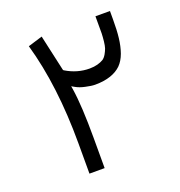

<svg xmlns="http://www.w3.org/2000/svg" viewBox="-116 -722 767 819"><g transform="rotate(-20 267.5 -313.0)"><path d="M307.1 -422.9C269.5 -422.9 233.9 -433.1 200.2 -453.6L197.8 -455.6L196.8 -458.5L160.6 -621.1L95.2 -601.1C133.3 -467.8 152.3 -314 152.3 -139.2V-2H221.2V-139.2C221.2 -235.4 217.3 -310.1 209 -363.8L206.5 -378.9L220.2 -371.1C231.4 -364.7 245.6 -359.4 262.7 -356C279.8 -352.1 294.4 -350.1 305.7 -350.1C360.4 -350.1 398.9 -364.7 423.8 -388.7C436 -400.9 445.8 -417 453.1 -437C467.3 -477.5 471.7 -521 471.7 -586.9V-624H405.8V-585V-545.9C405.3 -536.6 404.8 -524.9 403.3 -511.7C401.9 -498.5 399.9 -488.3 397.5 -481C392.1 -466.8 382.8 -446.3 369.1 -438C355 -429.7 334.5 -422.9 307.1 -422.9Z"/></g></svg>

Font: Shabnam Light
Style: Regular
Weight: 300
Foundry: DejaVu fonts team - Redesigned by Saber Rastikerdar - Based on Vazir font
Version: Version 5.0.1